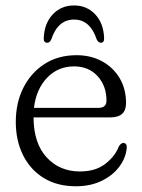

<svg xmlns="http://www.w3.org/2000/svg" viewBox="-20 -656 508 687"><path d="M431 -287Q431 -236 375.5 -236H100Q100.5 -143 147 -92.8Q193.5 -42.5 266 -42.5Q321.5 -42.5 356.5 -69.5Q391.5 -96.5 404.5 -130.5Q412 -144.5 421.5 -144.5Q434.5 -144 433.5 -127Q430.5 -91.5 407.2 -60Q384 -28.5 344 -9Q304 10.5 251.5 10.5Q185 10.5 137 -18.8Q89 -48 62.8 -100.2Q36.5 -152.5 36.5 -220Q36.5 -288 63.5 -341.8Q90.5 -395.5 139.2 -427Q188 -458.5 254 -458.5Q305 -458.5 345 -436.8Q385 -415 408 -376.5Q431 -338 431 -287ZM245 -418.5Q187.5 -418.5 148.5 -377.8Q109.5 -337 101.5 -270H332Q361 -270 361 -296Q361 -348.5 329.2 -383.5Q297.5 -418.5 245 -418.5ZM245 -586Q187 -586 163.5 -515Q158 -503 149 -503Q135.5 -503 136.5 -520.5Q139 -573 169 -604.8Q199 -636.5 245 -636.5Q290.5 -636.5 320.5 -604.8Q350.5 -573 352.5 -520.5Q353.5 -503 340.5 -503Q332 -503 326 -515Q302.5 -586 245 -586Z"/></svg>

Font: Fraunces 72pt S100 Light
Style: Regular
Weight: 300
Version: Version 1.000; ttfautohint (v1.8.3)